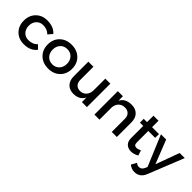

<svg xmlns="http://www.w3.org/2000/svg" viewBox="170 -1772 3085 3085"><g transform="rotate(45 1713.0 -229.5)"><path d="M35.2 -265.1Q35.2 -385.7 109.9 -460.9Q184.6 -536.1 303.2 -536.1Q447.3 -536.1 522.9 -449.2L460 -375Q399.9 -436.5 308.1 -435.1Q238.8 -435.1 194.3 -387.7Q149.9 -340.3 149.9 -265.1Q149.9 -189.9 194.3 -142.6Q238.8 -95.2 308.1 -95.2Q409.7 -95.2 464.8 -159.2L528.8 -95.2Q453.6 3.9 303.2 3.9Q184.6 3.9 109.9 -70.8Q35.2 -145.5 35.2 -265.1Z M578.1 -266.1Q578.1 -386.7 655 -461.4Q731.9 -536.1 856 -536.1Q979 -536.1 1055.9 -461.4Q1132.8 -386.7 1132.8 -266.1Q1132.8 -146 1055.9 -71Q979 3.9 856 3.9Q732.4 3.9 655.3 -71Q578.1 -146 578.1 -266.1ZM692.9 -265.1Q692.9 -188 738.3 -139.9Q783.7 -91.8 856 -91.8Q927.7 -91.8 972.9 -139.9Q1018.1 -188 1018.1 -265.1Q1018.1 -341.3 972.9 -389.2Q927.7 -437 856 -437Q783.7 -437 738.3 -389.4Q692.9 -341.8 692.9 -265.1Z M1235.8 -201.2V-532.2H1351.1V-232.9Q1351.1 -172.9 1384.3 -138.4Q1417.5 -104 1475.1 -104Q1542.5 -105.5 1581.8 -152.1Q1621.1 -198.7 1621.1 -270V-532.2H1735.8V0H1621.1V-104Q1569.3 2.4 1431.2 3.9Q1339.8 3.9 1287.8 -51Q1235.8 -106 1235.8 -201.2Z M1905.8 0V-532.2H2021V-430.2Q2075.2 -536.1 2216.8 -536.1Q2309.6 -536.1 2362.3 -481.4Q2415 -426.8 2415 -331.1V0H2299.8V-298.8Q2299.8 -358.9 2265.9 -393.6Q2231.9 -428.2 2171.9 -428.2Q2107.4 -427.7 2067.1 -387.5Q2026.9 -347.2 2021 -283.2V0Z M2514.2 -425.8V-512.2H2589.4V-658.2H2703.6V-512.2H2860.4V-425.8H2703.6V-170.9Q2703.6 -131.3 2717.5 -115.2Q2731.4 -99.1 2760.3 -99.1Q2793.5 -99.1 2840.3 -122.1L2869.6 -34.2Q2803.7 4.9 2738.3 4.9Q2673.3 4.9 2631.3 -33.9Q2589.4 -72.8 2589.4 -149.9V-425.8Z M2885.3 -532.2H3003.9L3163.1 -128.9L3311 -532.2H3426.3L3184.1 73.2Q3134.3 199.2 3011.2 199.2Q2942.9 199.2 2888.2 153.8L2937 64.9Q2972.7 90.8 3006.3 90.8Q3060.5 90.8 3086.9 32.2L3105 -7.8Z"/></g></svg>

Font: Trueno
Style: Rg
Weight: 400
Designer: Julieta Ulanovsky
Foundry: Julieta Ulanovsky
Version: Version 3.001b